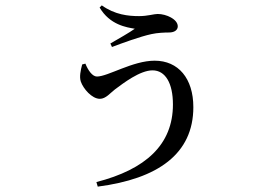

<svg xmlns="http://www.w3.org/2000/svg" viewBox="-20 -616 1040 715"><path d="M339 62 344 79C568 50 700 -43 700 -217C700 -324 644 -390 556 -390C474 -390 382 -331 341 -331C324 -331 308 -354 298 -379L286 -376C280 -353 275 -330 281 -312C290 -286 322 -248 352 -248C374 -248 391 -270 408 -283C439 -306 501 -354 548 -354C596 -354 624 -306 624 -227C624 -77 522 15 339 62ZM391 -454 397 -441C434 -455 502 -480 544 -489C566 -494 594 -495 609 -495C631 -495 642 -505 642 -518C642 -544 600 -564 567 -564C553 -564 530 -556 498 -556C458 -556 408 -561 359 -596L351 -588C389 -523 452 -514 482 -509C461 -494 422 -472 391 -454Z"/></svg>

Font: Source Han Serif SC Medium
Style: Regular
Weight: 500
Designer: Ryoko NISHIZUKA 西塚涼子 (kana & ideographs); Frank Grießhammer (Latin, Greek & Cyrillic); Wenlong ZHANG 张文龙 (bopomofo); San
Foundry: Adobe
Version: Version 2.003;hotconv 1.1.1;makeotfexe 2.6.0